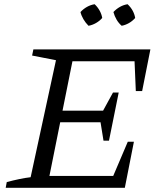

<svg xmlns="http://www.w3.org/2000/svg" viewBox="-20 -889 752 909"><path d="M7 0 12 -27Q42 -35 70.5 -41Q99 -47 125 -50L245 -604L132 -626L138 -655H692L653 -458H623L617 -599H323L276 -365H468L515 -451H542L496 -223H470L456 -310H265L214 -56H516L585 -218H614L571 0ZM428 -869Q442 -856 451.5 -839Q461 -822 464 -804Q452 -790 434.5 -780Q417 -770 399 -767Q385 -781 375 -798Q365 -815 361 -832Q375 -847 392 -856.5Q409 -866 428 -869ZM584 -869Q599 -855 608 -838.5Q617 -822 620 -804Q607 -789 590 -779.5Q573 -770 556 -767Q542 -779 532 -796Q522 -813 517 -832Q531 -847 548 -856.5Q565 -866 584 -869Z"/></svg>

Font: Piazzolla Thin
Style: Italic
Weight: 400
Italic angle: -11.3°
Version: Version 2.005